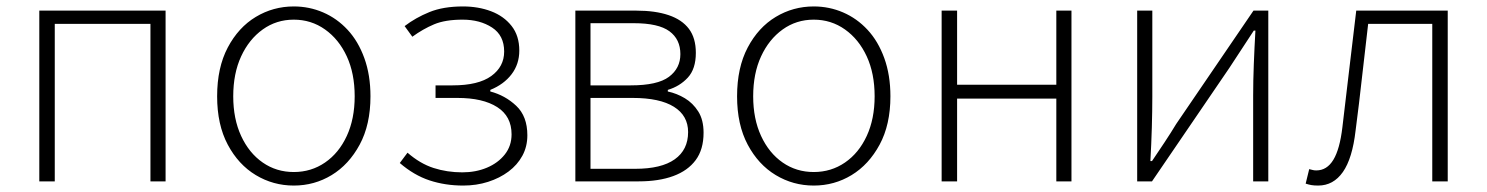

<svg xmlns="http://www.w3.org/2000/svg" viewBox="-20 -563 4616 596"><path d="M102 0V-530H494V0H447V-489H150V0Z M892 13Q828 13 774 -19.5Q720 -52 687 -114Q654 -176 654 -264Q654 -353 687 -415.5Q720 -478 774 -510.5Q828 -543 892 -543Q940 -543 983 -524.5Q1026 -506 1059 -470.5Q1092 -435 1111 -382.5Q1130 -330 1130 -264Q1130 -176 1096.5 -114Q1063 -52 1009.5 -19.5Q956 13 892 13ZM892 -29Q946 -29 989 -58.5Q1032 -88 1056.5 -141Q1081 -194 1081 -264Q1081 -335 1056.5 -388Q1032 -441 989 -471.5Q946 -502 892 -502Q838 -502 795.5 -471.5Q753 -441 728.5 -388Q704 -335 704 -264Q704 -194 728.5 -141Q753 -88 795.5 -58.5Q838 -29 892 -29Z M1418 13Q1362 13 1313.5 -3Q1265 -19 1221 -57L1245 -89Q1284 -55 1326 -41.5Q1368 -28 1415 -28Q1457 -28 1491.5 -42.5Q1526 -57 1547 -83.5Q1568 -110 1568 -146Q1568 -202 1523.5 -230.5Q1479 -259 1400 -259H1332V-298H1385Q1465 -298 1505 -327Q1545 -356 1545 -403Q1545 -453 1507.5 -477.5Q1470 -502 1416 -502Q1362 -502 1327.5 -487.5Q1293 -473 1260 -449L1236 -482Q1270 -508 1313 -525.5Q1356 -543 1417 -543Q1465 -543 1504.5 -528Q1544 -513 1568 -482.5Q1592 -452 1592 -406Q1592 -364 1568 -332.5Q1544 -301 1502 -284V-279Q1548 -267 1582.5 -234.5Q1617 -202 1617 -143Q1617 -108 1601.5 -79.5Q1586 -51 1558.5 -30.5Q1531 -10 1495 1.5Q1459 13 1418 13Z M1766 0V-530H1956Q2014 -530 2055.5 -516Q2097 -502 2118.5 -473.5Q2140 -445 2140 -399Q2140 -349 2115 -322Q2090 -295 2053 -284V-279Q2081 -273 2106 -258Q2131 -243 2147.5 -217Q2164 -191 2164 -151Q2164 -99 2139.5 -66Q2115 -33 2070 -16.5Q2025 0 1963 0ZM1813 -298H1938Q2021 -298 2056.5 -324.5Q2092 -351 2092 -395Q2092 -441 2058 -466Q2024 -491 1947 -491H1813ZM1813 -39H1952Q2033 -39 2074.5 -68.5Q2116 -98 2116 -153Q2116 -204 2072 -231.5Q2028 -259 1944 -259H1813Z M2506 13Q2442 13 2388 -19.5Q2334 -52 2301 -114Q2268 -176 2268 -264Q2268 -353 2301 -415.5Q2334 -478 2388 -510.5Q2442 -543 2506 -543Q2554 -543 2597 -524.5Q2640 -506 2673 -470.5Q2706 -435 2725 -382.5Q2744 -330 2744 -264Q2744 -176 2710.5 -114Q2677 -52 2623.5 -19.5Q2570 13 2506 13ZM2506 -29Q2560 -29 2603 -58.5Q2646 -88 2670.5 -141Q2695 -194 2695 -264Q2695 -335 2670.5 -388Q2646 -441 2603 -471.5Q2560 -502 2506 -502Q2452 -502 2409.5 -471.5Q2367 -441 2342.5 -388Q2318 -335 2318 -264Q2318 -194 2342.5 -141Q2367 -88 2409.5 -58.5Q2452 -29 2506 -29Z M2903 0V-530H2951V-300H3259V-530H3306V0H3259V-257H2951V0Z M3510 0V-530H3557V-263Q3557 -220 3555.5 -168Q3554 -116 3551 -63H3556Q3573 -88 3594.5 -120.5Q3616 -153 3631 -178L3871 -530H3917V0H3870V-267Q3870 -311 3872 -363Q3874 -415 3877 -468H3872Q3856 -443 3834 -410Q3812 -377 3796 -352L3556 0Z M4072 13Q4059 13 4050.5 11.5Q4042 10 4033 7L4044 -38Q4049 -37 4054 -35.5Q4059 -34 4066 -34Q4099 -34 4119 -67Q4139 -100 4147 -168Q4158 -259 4168.5 -349.5Q4179 -440 4190 -530H4474V0H4426V-489H4227Q4217 -406 4208 -324Q4199 -242 4188 -158Q4178 -71 4148.5 -29Q4119 13 4072 13Z"/></svg>

Font: Noto Sans TC ExtraLight
Style: Regular
Weight: 250
Designer: Ryoko NISHIZUKA  (kana, bopomofo & ideographs); Paul D. Hunt (Latin, Greek & Cyrillic); Sandoll Communications , Soo-you
Foundry: Adobe
Version: Version 2.004-H2;hotconv 1.0.118;makeotfexe 2.5.65603